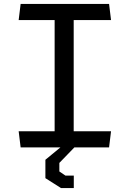

<svg xmlns="http://www.w3.org/2000/svg" viewBox="-20 -750 660 977"><path d="M85 0H287.5L211 63V156.5L290.5 207H355.5V143.5H313L282 122.5V79L358.5 0H535L545 -82H355V-648H545L535 -730H85L75 -648H258V-82H75Z"/></svg>

Font: FontWithASyntaxHighlighterNightOwl
Style: Regular
Weight: 400
Designer: Riley Cran & the Lettermatic Team
Foundry: Lettermatic
Version: Version 1.000 (FontWithASyntaxHighlighterNightOwl)